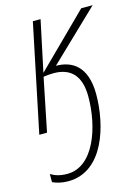

<svg xmlns="http://www.w3.org/2000/svg" viewBox="-118 -596 666 912"><g transform="rotate(-15 215.0 -140.0)"><path d="M102 249C278 249 337 33 337 -116C337 -255 265 -296 187 -296L430 -529H374L121 -279L174 -529H136L26 0H64L117 -261C133 -263 149 -265 167 -265C252 -265 298 -217 298 -115C298 34 238 214 107 214C68 214 44 204 26 193V233C45 242 71 249 102 249Z"/></g></svg>

Font: Noto Sans SemiCondensed ExtraLight
Style: Italic
Weight: 200
Width: 4
Italic angle: -12°
Designer: Monotype Design Team
Foundry: Monotype Imaging Inc.
Version: Version 2.013